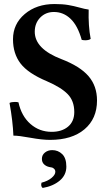

<svg xmlns="http://www.w3.org/2000/svg" viewBox="-20 -678 538 944"><path d="M45.9 -11.2Q43 -82 26.9 -171.9Q35.6 -176.8 53.2 -176.8Q64.9 -176.8 70.8 -174.8Q85.4 -107.4 129.6 -68.6Q173.8 -29.8 233.9 -29.8Q284.2 -29.8 314.7 -55.4Q345.2 -81.1 345.2 -127Q345.2 -182.1 312.7 -215.3Q280.3 -248.5 210 -278.8Q118.2 -317.4 81.1 -365.7Q43.9 -414.1 43.9 -484.9Q43.9 -560.1 101.8 -609.1Q159.7 -658.2 248 -658.2Q287.6 -658.2 315.9 -653.3Q344.2 -648.4 369.9 -641.1Q395.5 -633.8 416 -630.9Q413.6 -550.8 425.8 -486.8Q417.5 -480 398.9 -480Q391.6 -480 381.8 -481.9Q362.3 -551.8 327.1 -585.4Q292 -619.1 245.1 -619.1Q204.6 -619.1 177.7 -591.6Q150.9 -564 150.9 -522Q150.9 -437.5 282.2 -387.2Q373.5 -352.1 415.3 -303.5Q457 -254.9 457 -184.1Q457 -94.2 395.3 -42.2Q333.5 9.8 226.1 9.8Q187 9.8 129.6 -0.7Q72.3 -11.2 45.9 -11.2ZM236.8 60.1Q265.6 60.1 285.9 79.8Q306.2 99.6 306.2 141.1Q306.2 182.6 273.7 210Q241.2 237.3 189.9 246.1Q179.2 238.3 184.1 220.2Q214.8 212.4 233.4 196.8Q252 181.2 252 167Q252 157.7 246.3 152.3Q240.7 147 236.1 145.8Q231.4 144.5 222.2 143.1Q206.5 139.6 196.3 129.6Q186 119.6 186 103Q186 84 200.9 72Q215.8 60.1 236.8 60.1Z"/></svg>

Font: Common Serif SemiBold
Style: Regular
Weight: 600
Designer: Philipp H. Poll, Khaled Hosny
Foundry: Stefan Peev, Context Ltd.
Version: Version 1.026